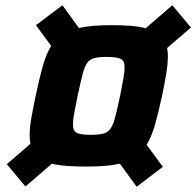

<svg xmlns="http://www.w3.org/2000/svg" viewBox="-20 -710 748 732"><path d="M77 1 6 -84 96 -162Q93 -178 93 -197Q93 -223 99.5 -260Q106 -297 116 -345Q130 -411 143 -457.5Q156 -504 175 -535L117 -614L218 -690L281 -603Q305 -609 335.5 -611.5Q366 -614 405 -614Q447 -614 479.5 -611.5Q512 -609 535 -602L637 -690L708 -605L617 -527Q620 -513 620 -497Q620 -468 614 -430.5Q608 -393 598 -345Q584 -281 571 -235Q558 -189 539 -158L601 -74L501 2L437 -86Q411 -80 379.5 -77.5Q348 -75 308 -75Q267 -75 234 -77.5Q201 -80 178 -86ZM326 -196Q356 -196 373.5 -200.5Q391 -205 401.5 -220Q412 -235 419.5 -264.5Q427 -294 438 -345Q446 -385 450.5 -411Q455 -437 455 -453Q455 -479 439.5 -486Q424 -493 387 -493Q357 -493 339.5 -488.5Q322 -484 312 -469.5Q302 -455 294.5 -425.5Q287 -396 276 -345Q268 -305 263 -278.5Q258 -252 258 -236Q258 -210 273.5 -203Q289 -196 326 -196Z"/></svg>

Font: Saira
Style: Bold Italic
Weight: 700
Italic angle: -12°
Designer: Hector Gatti with collaboration of the Omnibus-Type team
Foundry: Omnibus-Type
Version: Version 1.100; ttfautohint (v1.8.3)